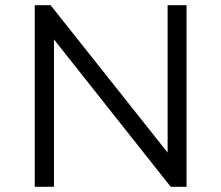

<svg xmlns="http://www.w3.org/2000/svg" viewBox="-20 -720 853 740"><path d="M114 0H188V-568L638 0H699V-700H626V-132L175 -700H114Z"/></svg>

Font: Malon Grotesk
Style: Regular
Weight: 400
Designer: Julieta Ulanovsky
Foundry: Julieta Ulanovsky
Version: Version 7.200